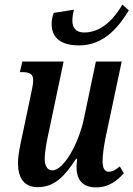

<svg xmlns="http://www.w3.org/2000/svg" viewBox="-20 -803 579 833"><path d="M324 -606C435 -606 499 -693 539 -758L511 -783C480 -730 426 -662 345 -662C311 -662 294 -681 294 -713C294 -727 297 -748 301 -761L213 -747C207 -730 204 -715 204 -700C204 -648 233 -606 324 -606ZM397 10C454 10 491 -22 517 -51L500 -81C482 -66 468 -58 451 -58C435 -58 425 -73 425 -102C425 -132 431 -169 437 -201L508 -536H396L344 -288C322 -182 257 -64 207 -64C183 -64 174 -87 174 -115C174 -146 184 -197 193 -237L256 -536H77L66 -490H78C110 -490 124 -480 124 -456C124 -438 119 -415 113 -388L76 -212C68 -176 58 -130 58 -95C58 -39 79 9 143 9C217 9 260 -38 310 -114H315C313 -98 312 -87 312 -78C312 -30 332 10 397 10Z"/></svg>

Font: Noto Serif Condensed Semi
Style: Italic
Weight: 600
Width: 3
Italic angle: -12°
Designer: Monotype Design Team
Foundry: Monotype Imaging Inc.
Version: Version 1.901